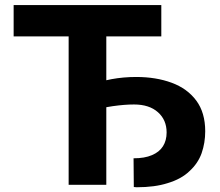

<svg xmlns="http://www.w3.org/2000/svg" viewBox="-20 -748 891 777"><path d="M344.7 -298.8Q344.7 -326.2 344.7 -407.2Q383.8 -418.9 431.6 -427.7Q479.5 -436.5 531.2 -436.5Q611.3 -436.5 674.8 -413.1Q738.3 -389.6 774.4 -340.8Q810.5 -292 810.5 -216.8Q810.5 -169.9 795.9 -127.9Q781.2 -86.9 747.1 -55.7Q713.9 -23.4 658.2 -6.8Q606.4 9.8 533.2 9.8Q527.3 9.8 521.5 8.8Q521.5 -29.3 520.5 -107.4Q565.4 -107.4 594.7 -120.1Q625 -132.8 639.6 -156.2Q654.3 -179.7 654.3 -211.9Q654.3 -262.7 619.1 -293.9Q584 -325.2 522.5 -325.2Q484.4 -325.2 436.5 -318.4Q389.6 -311.5 344.7 -298.8ZM410.2 -711.9Q410.2 -534.2 410.2 0Q372.1 0 257.8 0Q257.8 -177.7 257.8 -711.9Q295.9 -711.9 410.2 -711.9ZM632.8 -727.5Q632.8 -695.3 632.8 -600.6Q483.4 -600.6 35.2 -600.6Q35.2 -631.8 35.2 -727.5Q184.6 -727.5 632.8 -727.5Z"/></svg>

Font: DeepSea
Style: Bold
Weight: 700
Designer: Stem
Version: Version 3.019;git-0a5106e0b